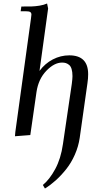

<svg xmlns="http://www.w3.org/2000/svg" viewBox="-20 -766 582 1089"><path d="M64.9 6.8 66.9 -17.1 155.8 -662.1Q158.2 -681.6 158.2 -683.1Q158.2 -693.4 151.4 -697.8Q144.5 -702.1 127 -702.1H97.2L101.1 -729Q141.6 -729 160.6 -729.5Q179.7 -730 204.1 -733.9Q228.5 -737.8 247.1 -746.1L252.9 -717.8L204.1 -363.8Q234.9 -405.8 279.5 -429Q324.2 -452.1 373 -452.1Q480 -452.1 480 -345.2Q480 -320.3 476.1 -294.9L432.1 16.1Q424.8 65.4 404.3 111.8Q383.8 158.2 355.2 193.8Q326.7 229.5 296.6 256.6Q266.6 283.7 234.9 303.2L223.1 283.2Q261.2 252 293.2 192.9Q325.2 133.8 336.9 51.8L387.2 -290Q391.1 -320.3 391.1 -334Q391.1 -358.4 386 -374.8Q380.9 -391.1 371.3 -398.4Q361.8 -405.8 352.8 -408.4Q343.8 -411.1 332 -411.1Q287.6 -411.1 242.7 -364.3Q197.8 -317.4 187 -244.1L151.9 0Z"/></svg>

Font: Dihjauti S
Style: Bold Italic
Weight: 700
Italic angle: -9°
Designer: T. Christopher White
Version: Version 3.0.0